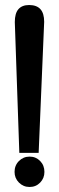

<svg xmlns="http://www.w3.org/2000/svg" viewBox="-20 -730 235 765"><path d="M39 -642 57 -121H134L156 -643Q156 -677 141 -693.5Q126 -710 96 -710Q68 -710 53.5 -693.5Q39 -677 39 -642ZM98 -106Q73 -106 55.5 -88.5Q38 -71 38 -45Q38 -20 55.5 -2.5Q73 15 98 15Q123 15 140 -2.5Q157 -20 157 -45Q157 -71 140 -88.5Q123 -106 98 -106Z"/></svg>

Font: Advent Pro Expanded
Style: Bold
Weight: 700
Width: 7
Designer: VivaRado, Andreas Kalpakidis
Foundry: VivaRado, Andreas Kalpakidis
Version: Version 3.000